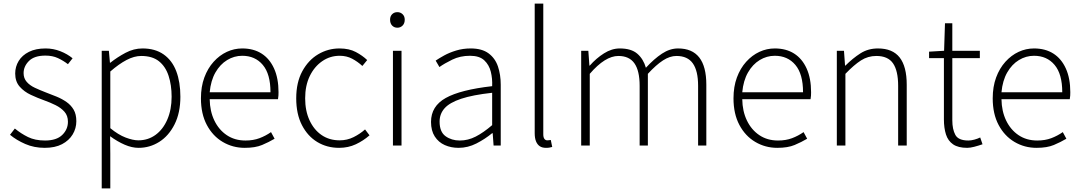

<svg xmlns="http://www.w3.org/2000/svg" viewBox="-20 -814 6049 1074"><path d="M230 13Q171 13 121.5 -8.5Q72 -30 36 -60L63 -95Q97 -67 136.5 -47.5Q176 -28 232 -28Q296 -28 328 -59Q360 -90 360 -133Q360 -167 340.5 -189Q321 -211 290.5 -226Q260 -241 229 -252Q190 -266 152.5 -283.5Q115 -301 90 -329.5Q65 -358 65 -403Q65 -441 84.5 -473Q104 -505 142 -524Q180 -543 235 -543Q278 -543 317.5 -527.5Q357 -512 386 -488L360 -455Q334 -475 304 -489Q274 -503 234 -503Q172 -503 142 -473Q112 -443 112 -405Q112 -376 129.5 -356Q147 -336 175 -323Q203 -310 234 -298Q266 -286 296.5 -273.5Q327 -261 352 -243.5Q377 -226 392 -200.5Q407 -175 407 -136Q407 -96 386.5 -62Q366 -28 327 -7.5Q288 13 230 13Z M549 240V-530H589L595 -463H597Q636 -494 682 -518.5Q728 -543 777 -543Q848 -543 895.5 -509.5Q943 -476 966 -415.5Q989 -355 989 -273Q989 -183 956.5 -118.5Q924 -54 871 -20.5Q818 13 755 13Q718 13 677.5 -4.5Q637 -22 596 -52L597 46V240ZM754 -29Q808 -29 850 -59.5Q892 -90 916 -145.5Q940 -201 940 -273Q940 -338 923 -390Q906 -442 869 -471.5Q832 -501 770 -501Q731 -501 688 -478.5Q645 -456 597 -414V-97Q642 -60 683 -44.5Q724 -29 754 -29Z M1349 13Q1282 13 1226 -20Q1170 -53 1137 -115Q1104 -177 1104 -264Q1104 -329 1123 -380.5Q1142 -432 1175 -468.5Q1208 -505 1249 -524Q1290 -543 1335 -543Q1398 -543 1443 -514.5Q1488 -486 1513 -431Q1538 -376 1538 -298Q1538 -289 1537.5 -279.5Q1537 -270 1535 -259H1153Q1154 -192 1179 -140Q1204 -88 1248.5 -58Q1293 -28 1353 -28Q1397 -28 1431.5 -41Q1466 -54 1496 -75L1516 -38Q1484 -19 1446 -3Q1408 13 1349 13ZM1153 -298H1493Q1493 -400 1450 -451Q1407 -502 1335 -502Q1290 -502 1250.5 -478Q1211 -454 1185 -408.5Q1159 -363 1153 -298Z M1877 13Q1809 13 1755 -19.5Q1701 -52 1669 -114Q1637 -176 1637 -264Q1637 -353 1671 -415.5Q1705 -478 1760 -510.5Q1815 -543 1879 -543Q1933 -543 1970.5 -523Q2008 -503 2034 -478L2007 -445Q1981 -469 1950 -485.5Q1919 -502 1880 -502Q1826 -502 1782 -471.5Q1738 -441 1712.5 -388Q1687 -335 1687 -264Q1687 -194 1711.5 -141Q1736 -88 1779 -58.5Q1822 -29 1880 -29Q1922 -29 1958 -47Q1994 -65 2022 -90L2047 -57Q2013 -27 1970.5 -7Q1928 13 1877 13Z M2178 0V-530H2226V0ZM2203 -659Q2185 -659 2173.5 -671Q2162 -683 2162 -704Q2162 -723 2173.5 -734.5Q2185 -746 2203 -746Q2220 -746 2232 -734.5Q2244 -723 2244 -704Q2244 -683 2232 -671Q2220 -659 2203 -659Z M2545 13Q2503 13 2468 -2.5Q2433 -18 2412 -50.5Q2391 -83 2391 -132Q2391 -220 2473.5 -266Q2556 -312 2733 -332Q2735 -374 2725.5 -412.5Q2716 -451 2689 -476.5Q2662 -502 2609 -502Q2554 -502 2510 -480.5Q2466 -459 2438 -439L2417 -475Q2436 -488 2465 -504Q2494 -520 2532 -531.5Q2570 -543 2613 -543Q2676 -543 2713 -515.5Q2750 -488 2765.5 -442Q2781 -396 2781 -340V0H2741L2736 -69H2733Q2693 -36 2645 -11.5Q2597 13 2545 13ZM2552 -28Q2598 -28 2641 -50Q2684 -72 2733 -114V-295Q2624 -283 2559.5 -261.5Q2495 -240 2467 -208.5Q2439 -177 2439 -134Q2439 -76 2472.5 -52Q2506 -28 2552 -28Z M3034 13Q3013 13 2999.5 4Q2986 -5 2978.5 -23Q2971 -41 2971 -69V-794H3019V-63Q3019 -46 3025 -37.5Q3031 -29 3041 -29Q3045 -29 3049 -29.5Q3053 -30 3061 -31L3069 8Q3061 10 3054 11.5Q3047 13 3034 13Z M3231 0V-530H3271L3277 -447H3279Q3315 -488 3358.5 -515.5Q3402 -543 3447 -543Q3511 -543 3545 -513.5Q3579 -484 3593 -435Q3639 -485 3683 -514Q3727 -543 3773 -543Q3852 -543 3891.5 -492.5Q3931 -442 3931 -340V0H3885V-334Q3885 -418 3855.5 -459.5Q3826 -501 3764 -501Q3727 -501 3688.5 -476Q3650 -451 3604 -401V0H3558V-334Q3558 -418 3529 -459.5Q3500 -501 3439 -501Q3402 -501 3362 -476Q3322 -451 3279 -401V0Z M4328 13Q4261 13 4205 -20Q4149 -53 4116 -115Q4083 -177 4083 -264Q4083 -329 4102 -380.5Q4121 -432 4154 -468.5Q4187 -505 4228 -524Q4269 -543 4314 -543Q4377 -543 4422 -514.5Q4467 -486 4492 -431Q4517 -376 4517 -298Q4517 -289 4516.5 -279.5Q4516 -270 4514 -259H4132Q4133 -192 4158 -140Q4183 -88 4227.5 -58Q4272 -28 4332 -28Q4376 -28 4410.5 -41Q4445 -54 4475 -75L4495 -38Q4463 -19 4425 -3Q4387 13 4328 13ZM4132 -298H4472Q4472 -400 4429 -451Q4386 -502 4314 -502Q4269 -502 4229.5 -478Q4190 -454 4164 -408.5Q4138 -363 4132 -298Z M4661 0V-530H4701L4707 -447H4709Q4750 -488 4793 -515.5Q4836 -543 4891 -543Q4973 -543 5012.5 -492.5Q5052 -442 5052 -340V0H5004V-334Q5004 -418 4975.5 -459.5Q4947 -501 4882 -501Q4835 -501 4796 -476Q4757 -451 4709 -401V0Z M5390 13Q5340 13 5311.5 -6.5Q5283 -26 5271.5 -62Q5260 -98 5260 -146V-489H5177V-525L5261 -530L5266 -684H5307V-530H5461V-489H5307V-141Q5307 -91 5324 -59.5Q5341 -28 5397 -28Q5412 -28 5430.5 -33Q5449 -38 5463 -45L5476 -7Q5453 1 5430 7Q5407 13 5390 13Z M5778 13Q5711 13 5655 -20Q5599 -53 5566 -115Q5533 -177 5533 -264Q5533 -329 5552 -380.5Q5571 -432 5604 -468.5Q5637 -505 5678 -524Q5719 -543 5764 -543Q5827 -543 5872 -514.5Q5917 -486 5942 -431Q5967 -376 5967 -298Q5967 -289 5966.5 -279.5Q5966 -270 5964 -259H5582Q5583 -192 5608 -140Q5633 -88 5677.5 -58Q5722 -28 5782 -28Q5826 -28 5860.5 -41Q5895 -54 5925 -75L5945 -38Q5913 -19 5875 -3Q5837 13 5778 13ZM5582 -298H5922Q5922 -400 5879 -451Q5836 -502 5764 -502Q5719 -502 5679.5 -478Q5640 -454 5614 -408.5Q5588 -363 5582 -298Z"/></svg>

Font: Noto Sans SC ExtraLight
Style: Regular
Weight: 250
Designer: Ryoko NISHIZUKA 西塚涼子 (kana, bopomofo & ideographs); Paul D. Hunt (Latin, Greek & Cyrillic); Sandoll Communications 산돌커뮤니
Foundry: Adobe
Version: Version 2.004-H2;hotconv 1.0.118;makeotfexe 2.5.65603